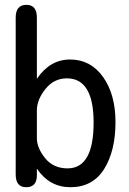

<svg xmlns="http://www.w3.org/2000/svg" viewBox="-20 -783 540 806"><path d="M134.8 -452.1Q189.5 -533.2 274.4 -533.2Q360.4 -533.2 412.6 -460Q464.8 -386.7 464.8 -270.5Q464.8 -149.4 417 -73.2Q369.1 2.9 275.4 2.9Q187.5 2.9 134.8 -75.2V-46.9Q134.8 2.9 89.8 2.9Q45.9 2.9 45.9 -50.8V-709Q45.9 -762.7 90.8 -762.7Q134.8 -762.7 134.8 -709ZM134.8 -203.1Q134.8 -162.1 169.4 -119.1Q204.1 -76.2 263.7 -76.2Q373 -76.2 373 -268.6Q373 -454.1 260.7 -454.1Q207 -454.1 171.4 -410.2Q135.7 -366.2 134.8 -321.3Z"/></svg>

Font: MotoyaLMaru
Style: W3 mono
Weight: 400
Version: Version 1.01